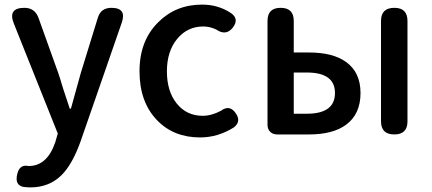

<svg xmlns="http://www.w3.org/2000/svg" viewBox="-20 -584 1876 834"><path d="M112 230Q100 230 82 228Q43 220 55 172Q65 129 103 137Q104 137 105 137Q185 137 220 34L231 -4L40 -482Q13 -550 86 -550Q131 -550 147 -507L233 -267Q240 -247 253 -203Q273 -142 283 -112H288L331 -267L405 -507Q418 -550 464 -550Q531 -550 509 -486L430 -258L329 33Q294 130 248 176Q194 230 112 230Z M849 13Q734 13 662 -62Q586 -141 586 -274.5Q586 -408 668 -488Q744 -564 858 -564Q929 -564 985 -526Q1019 -501 992 -465Q962 -426 919 -456Q891 -469 863 -469Q794 -469 749.5 -415Q705 -361 705 -274Q705 -187 748 -134Q791 -81 860 -81Q899 -81 940 -103Q979 -132 1006 -89Q1028 -55 995 -30Q926 13 849 13Z M1184 0Q1165 0 1153.5 -11.5Q1142 -23 1142 -42V-493Q1142 -550 1199 -550Q1256 -550 1256 -493V-356H1322Q1426 -356 1483 -315Q1546 -270 1546 -180Q1546 -88 1483 -42Q1426 0 1322 0H1232ZM1693 0Q1635 0 1635 -57V-493Q1635 -550 1693 -550Q1750 -550 1750 -493V-275V-57Q1750 0 1693 0ZM1256 -90H1313Q1435 -90 1435 -180Q1435 -269 1313 -269H1256V-179Z"/></svg>

Font: GenSenRounded TW M
Style: Regular
Weight: 500
Version: Version 1.501;PS 1;hotconv 16.6.51;makeotf.lib2.5.65220